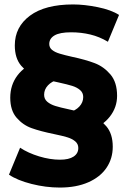

<svg xmlns="http://www.w3.org/2000/svg" viewBox="-20 -728 569 856"><path d="M20 50.7 69.6 -69.4Q105.3 -45.7 154.4 -30.8Q203.4 -16 247.4 -16Q287 -16 308.1 -29.9Q329.1 -43.8 329.1 -68.1Q329.1 -86.4 315.2 -98Q301.2 -109.6 279.6 -116.1Q258 -122.6 220.7 -130.3Q160.2 -142.7 121.3 -156.6Q82.4 -170.4 54.1 -203Q25.7 -235.6 25.7 -292.3Q25.7 -349.1 57.6 -391.5Q89.4 -433.9 148.8 -454.7L239.3 -373.1Q210.8 -365.7 193.7 -347.4Q176.7 -329.1 176.7 -305.6Q176.7 -286.3 190.8 -274.3Q205 -262.3 226.6 -255.6Q248.1 -248.8 286.9 -240.6Q347.4 -227.7 386.6 -212.9Q425.8 -198.2 454.2 -164.8Q482.7 -131.3 482.7 -73.9Q482.7 -21 454.8 20.1Q427 61.2 373.6 84.7Q320.2 108.2 246.8 108.2Q184.4 108.2 120.8 92.1Q57.1 76 20 50.7ZM351 -295.4Q351 -314.7 336.8 -326.7Q322.7 -338.7 301.7 -345.2Q280.7 -351.7 241.3 -360.4Q181.3 -372.8 142.1 -387.3Q102.9 -401.8 74.4 -435Q46 -468.2 46 -525.7Q46 -607.8 113.4 -658Q180.9 -708.2 306 -708.2Q356.1 -708.2 415.9 -696.1Q475.8 -683.9 510.7 -661.4L461.1 -541.8Q423.9 -564.2 382.8 -574.1Q341.8 -584 296.9 -584Q246.7 -584 223.1 -570.1Q199.6 -556.2 199.6 -531.9Q199.6 -515.7 212.2 -505.4Q224.9 -495.1 246.9 -488.6Q268.9 -482 300.7 -474.9Q361.1 -462.1 401.8 -446.6Q442.6 -431.1 472.3 -396.2Q502 -361.3 502 -300.9Q502 -249.2 469.6 -207.9Q437.2 -166.7 378.9 -145.9L287.4 -227.4Q316.4 -234.4 333.7 -252.9Q351 -271.4 351 -295.4Z"/></svg>

Font: iiserrat Thin
Style: Regular
Weight: 100
Designer: Akira Ohta
Foundry: Akira Ohta
Version: Version 1.200;Glyphs 3.3.1 (3343)